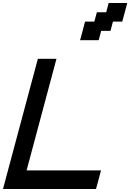

<svg xmlns="http://www.w3.org/2000/svg" viewBox="-20 -1270 875 1290"><path d="M0 0H625Q630.9 -21 642.1 -62.5Q653.3 -104 658.7 -125H158.7L359.4 -875H234.4Q195.3 -729 117.2 -437.5Q39.1 -146 0 0ZM518.1 -1000H643.1L659.7 -1062.5H722.2L738.8 -1125H801.3Q807.1 -1146 818.4 -1187.5Q829.6 -1229 835 -1250H710L693.4 -1187.5H630.9L613.8 -1125H551.3Q545.9 -1104 534.9 -1062.3Q523.9 -1020.5 518.1 -1000Z"/></svg>

Font: Faithful 32x
Style: Oblique
Weight: 400
Foundry: Faithful Resource Pack
Version: Version 1.0; January 27, 2023